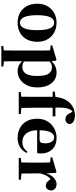

<svg xmlns="http://www.w3.org/2000/svg" viewBox="841 -1718 1136 2858"><g transform="rotate(90 1409.0 -289.0)"><path d="M317.9 17.1Q232.4 17.1 168.9 -19.5Q105.5 -56.2 70.3 -122.1Q35.2 -188 35.2 -275.9Q35.2 -364.3 73 -428.7Q110.8 -493.2 175 -528.1Q239.3 -563 317.9 -563Q397 -563 461.4 -528.6Q525.9 -494.1 564 -429.9Q602.1 -365.7 602.1 -275.9Q602.1 -186.5 566.4 -120.6Q530.8 -54.7 466.8 -18.8Q402.8 17.1 317.9 17.1ZM317.9 -18.1Q372.1 -18.1 400.6 -80.8Q429.2 -143.6 429.2 -273.9Q429.2 -405.3 400.6 -466.6Q372.1 -527.8 317.9 -527.8Q264.2 -527.8 235.1 -466.6Q206.1 -405.3 206.1 -273.9Q206.1 -143.6 235.1 -80.8Q264.2 -18.1 317.9 -18.1Z M894.5 -459V-79.1Q913.1 -64 932.9 -59.1Q952.6 -54.2 977.5 -54.2Q1016.6 -54.2 1046.6 -74.5Q1076.7 -94.7 1093.5 -143.1Q1110.4 -191.4 1110.4 -274.9Q1110.4 -397.5 1076.4 -445.8Q1042.5 -494.1 983.4 -494.1Q960.9 -494.1 939.9 -487.8Q918.9 -481.4 894.5 -459ZM883.3 -551.8 890.6 -487.8Q925.8 -526.9 969.2 -544.9Q1012.7 -563 1062.5 -563Q1123.5 -563 1173.1 -529.8Q1222.7 -496.6 1252 -432.6Q1281.2 -368.7 1281.2 -275.9Q1281.2 -185.1 1248 -119.4Q1214.8 -53.7 1159.7 -18.3Q1104.5 17.1 1038.6 17.1Q997.1 17.1 960 1Q922.9 -15.1 891.6 -51.8V6.8Q891.6 51.8 892.1 107.2Q892.6 162.6 893.6 221.2L970.2 230V258.8H663.6V230L730.5 223.1Q731 163.6 731.7 108.2Q732.4 52.7 732.4 6.8V-319.8Q732.4 -368.7 731.7 -399.9Q731 -431.2 729.5 -466.8L655.3 -475.1V-499L869.6 -562Z M1343.3 -537.1 1423.3 -545.9Q1432.6 -631.3 1458 -682.1Q1483.4 -732.9 1516.6 -765.1Q1559.1 -804.2 1605.2 -820.6Q1651.4 -836.9 1698.2 -836.9Q1743.2 -836.9 1779.8 -820.3Q1816.4 -803.7 1826.2 -763.2Q1826.2 -733.9 1807.6 -714.4Q1789.1 -694.8 1754.4 -694.8Q1725.1 -694.8 1701.9 -711.4Q1678.7 -728 1659.2 -770L1643.6 -800.8Q1627.4 -791.5 1620.6 -779.8Q1594.7 -742.7 1586.7 -687Q1578.6 -631.3 1581.5 -545.9H1711.4V-504.9H1583.5V-237.8Q1583.5 -139.6 1586.4 -39.1L1677.2 -30.8V0H1350.6V-30.8L1419.4 -37.1Q1419.9 -87.4 1420.7 -137.7Q1421.4 -188 1421.4 -237.8V-504.9H1343.3Z M1918.5 -311 2054.2 -310.1Q2089.8 -310.1 2101.6 -329.3Q2113.3 -348.6 2113.3 -395Q2113.3 -460.4 2087.6 -494.1Q2062 -527.8 2022.5 -527.8Q1981 -527.8 1951.2 -477.5Q1921.4 -427.2 1918.5 -311ZM2238.3 -129.9 2257.3 -118.2Q2226.6 -53.7 2168.7 -18.3Q2110.8 17.1 2034.2 17.1Q1951.7 17.1 1887 -17.1Q1822.3 -51.3 1784.9 -116.5Q1747.6 -181.6 1747.6 -274.9Q1747.6 -345.7 1771.7 -399.4Q1795.9 -453.1 1836.9 -489.5Q1877.9 -525.9 1929 -544.4Q1980 -563 2033.2 -563Q2108.4 -563 2159.9 -532.5Q2211.4 -502 2237.8 -450.2Q2264.2 -398.4 2264.2 -335Q2264.2 -316.4 2263.2 -302.2Q2262.2 -288.1 2258.3 -273.9H1918.5Q1920.9 -195.8 1944.6 -147.5Q1968.3 -99.1 2006.8 -76.7Q2045.4 -54.2 2092.3 -54.2Q2145 -54.2 2179.4 -75Q2213.9 -95.7 2238.3 -129.9Z M2553.2 -551.8 2561.5 -409.2Q2584 -485.4 2629.2 -524.2Q2674.3 -563 2719.2 -563Q2754.4 -563 2781.7 -545.9Q2809.1 -528.8 2816.4 -483.9Q2813.5 -451.2 2796.6 -427Q2779.8 -402.8 2742.2 -402.8Q2713.9 -402.8 2693.8 -419.4Q2673.8 -436 2653.3 -462.9L2644.5 -475.1Q2614.3 -447.3 2595 -411.9Q2575.7 -376.5 2561.5 -320.8V-237.8Q2561.5 -210.4 2561.8 -175.5Q2562 -140.6 2562.5 -105Q2563 -69.3 2563.5 -40L2655.3 -30.8V0H2330.6V-30.8L2398.4 -38.1Q2398.9 -66.9 2399.4 -102.8Q2399.9 -138.7 2400.1 -174.3Q2400.4 -210 2400.4 -237.8V-320.8Q2400.4 -369.6 2399.7 -400.4Q2398.9 -431.2 2397.5 -466.8L2322.3 -475.1V-499L2539.6 -562Z"/></g></svg>

Font: Source Han Serif JP Heavy
Style: Regular
Weight: 900
Designer: Ryoko NISHIZUKA  (kana & ideographs); Frank Grießhammer (Latin, Greek & Cyrillic); Wenlong ZHANG  (bopomofo); Sandoll Co
Foundry: Adobe Systems Incorporated
Version: Version 1.001;PS 1.001;hotconv 16.6.54;makeotf.lib2.5.65590